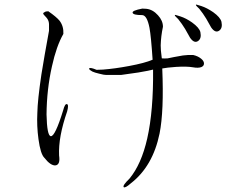

<svg xmlns="http://www.w3.org/2000/svg" viewBox="-20 -802 1040 836"><path d="M190.4 -752.9Q225.6 -728.5 239.3 -711.9Q257.8 -687.5 255.9 -654.3Q225.6 -601.6 206.1 -512.7Q183.6 -413.1 182.6 -303.7Q184.6 -210.9 201.2 -209Q219.7 -207 254.9 -321.3Q262.7 -351.6 271.5 -348.6Q280.3 -346.7 272.5 -317.4Q252.9 -260.7 244.1 -212.9Q235.4 -165 237.3 -125Q243.2 -85.9 222.7 -82Q201.2 -79.1 172.9 -115.2Q156.2 -131.8 147.5 -196.3Q139.6 -253.9 142.6 -310.5Q143.6 -365.2 160.2 -477.5Q172.9 -556.6 193.4 -668V-695.3Q193.4 -709 186.5 -719.7Q182.6 -725.6 174.8 -733.4Q168 -740.2 168 -743.2Q168 -747.1 179.7 -752ZM617.2 -763.7Q645.5 -760.7 668 -735.4Q689.5 -711.9 689.5 -685.5Q680.7 -644.5 679.7 -604.5Q679.7 -583 683.6 -555.7L684.6 -547.9Q695.3 -546.9 710 -547.9Q718.8 -549.8 738.3 -553.7Q762.7 -558.6 776.4 -560.5Q798.8 -563.5 821.3 -562.5Q842.8 -557.6 856.4 -545.9Q868.2 -536.1 868.2 -525.4Q868.2 -514.6 856.4 -509.8Q842.8 -504.9 821.3 -508.8Q793.9 -513.7 746.1 -510.7Q706.1 -507.8 686.5 -503.9Q694.3 -318.4 674.8 -220.7Q645.5 -78.1 549.8 -3.9Q524.4 18.6 518.6 12.7Q512.7 5.9 543.9 -24.4Q595.7 -86.9 621.1 -199.2Q648.4 -320.3 646.5 -499Q633.8 -495.1 582 -486.3Q538.1 -479.5 506.8 -475.6H446.3Q430.7 -475.6 411.1 -481.4Q393.6 -485.4 382.8 -490.2Q363.3 -501 369.1 -504.9Q375 -508.8 400.4 -498L428.7 -499Q479.5 -502.9 542 -514.6Q610.4 -527.3 644.5 -542Q637.7 -644.5 630.9 -680.7Q620.1 -736.3 598.6 -736.3Q560.5 -736.3 557.6 -746.1Q553.7 -755.9 599.6 -764.6ZM857.4 -775.4Q880.9 -767.6 908.2 -749Q939.5 -726.6 944.3 -707Q950.2 -678.7 933.6 -668Q917 -657.2 899.4 -682.6Q886.7 -706.1 877.9 -720.7Q864.3 -743.2 847.7 -763.7Q833 -777.3 833 -780.3Q832 -784.2 844.7 -779.3ZM765.6 -730.5Q790 -722.7 816.4 -704.1Q847.7 -681.6 852.5 -662.1Q858.4 -633.8 841.8 -623Q825.2 -612.3 807.6 -637.7Q794.9 -661.1 786.1 -675.8Q772.5 -698.2 755.9 -718.8Q741.2 -732.4 741.2 -735.4Q740.2 -739.3 752.9 -734.4Z"/></svg>

Font: BatangChe
Style: Regular
Weight: 400
Monospace: yes
Version: Version 2.21